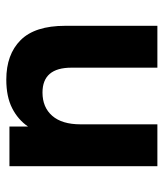

<svg xmlns="http://www.w3.org/2000/svg" viewBox="25 -545 520 610"><g transform="rotate(-90 285.0 -240.0)"><path d="M375 0V-273Q375 -365 296 -365Q249 -365 222 -334Q195 -303 195 -244V0H62V-470H188V-411Q210 -443 246.5 -461.5Q283 -480 337 -480Q417 -480 462.5 -434.5Q508 -389 508 -293V0Z"/></g></svg>

Font: Celebes
Style: Bold
Weight: 700
Designer: Anugrah Pasau
Foundry: Lafontype
Version: Version 1.000; ttfautohint (v1.8.4)